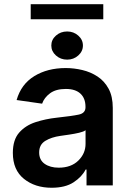

<svg xmlns="http://www.w3.org/2000/svg" viewBox="-20 -873 615 904"><path d="M223 11Q144.9 11 92.7 -30.9Q40.5 -72.8 40.5 -153.1Q40.5 -214.5 70.1 -248.4Q99.8 -282.3 147.2 -297.8Q194.6 -313.2 247.5 -318.9Q319.6 -326.7 351 -333.5Q382.5 -340.2 382.5 -367.9V-370Q382.5 -410.2 358.7 -432.2Q334.9 -454.2 290.1 -454.2Q242.9 -454.2 215.4 -433.6Q187.9 -413 178.3 -384.9L58.2 -402Q79.5 -476.6 141.5 -514.6Q203.5 -552.6 289.4 -552.6Q328.5 -552.6 367.5 -543.3Q406.6 -534.1 439.1 -512.8Q471.6 -491.5 491.3 -455.3Q511 -419 511 -365.1V0H387.4V-74.9H383.2Q365.8 -40.5 326.5 -14.7Q287.3 11 223 11ZM256.4 -83.5Q314.6 -83.5 348.7 -116.8Q382.8 -150.2 382.8 -195.7V-259.9Q374.6 -253.2 352.8 -248Q331 -242.9 306.5 -239.3Q282 -235.8 264.9 -233.3Q221.9 -227.3 193.2 -209.7Q164.4 -192.1 164.4 -155.2Q164.4 -119.7 190.3 -101.6Q216.3 -83.5 256.4 -83.5ZM296.2 -592.2Q265.3 -592.2 243.4 -611.8Q221.6 -631.3 221.6 -658.7Q221.6 -686.1 243.4 -705.4Q265.3 -724.8 296.2 -724.8Q326.7 -724.8 348.5 -705.4Q370.4 -686.1 370.4 -658.7Q370.4 -631.3 348.5 -611.8Q326.7 -592.2 296.2 -592.2ZM466.3 -853.1V-782.2H124.6V-853.1Z"/></svg>

Font: Inter UI Semi Bold
Style: Regular
Weight: 600
Designer: Rasmus Andersson
Foundry: rsms
Version: 3.2;8d6f07862